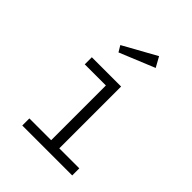

<svg xmlns="http://www.w3.org/2000/svg" viewBox="-223 -934 1061 1061"><g transform="rotate(45 307.5 -403.0)"><path d="M139.5 -538.5H368.2V-55.4H524.6V0H134.4V-55.4H304.6V-483.1H139.5ZM203.1 -697.4 397.9 -805.6 430.8 -746.2 224.6 -661.5Z"/></g></svg>

Font: Fira Code Fixed Light
Style: Regular
Weight: 300
Monospace: yes
Designer: Carrois Corporate, Edenspiekermann AG, Nikita Prokopov
Foundry: Carrois Corporate, Edenspiekermann AG, Nikita Prokopov
Version: Version 5.002